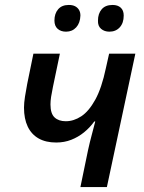

<svg xmlns="http://www.w3.org/2000/svg" viewBox="-20 -756 584 776"><path d="M336 -150Q343 -182 351 -211.5Q359 -241 365 -265H361Q343 -240 319.5 -221Q296 -202 268 -191Q240 -180 207 -180Q165 -180 136 -196.5Q107 -213 92 -244.5Q77 -276 77 -321Q77 -340 81 -365.5Q85 -391 90 -417L115 -539H222L194 -405Q189 -381 186.5 -364.5Q184 -348 184 -334Q184 -297 200.5 -281.5Q217 -266 246 -266Q278 -266 308.5 -286Q339 -306 365 -353Q391 -400 408 -481L421 -539H527L412 0H305ZM422 -628Q402 -628 388.5 -639.5Q375 -651 376 -673Q376 -701 391 -718.5Q406 -736 435 -736Q456 -736 468 -725Q480 -714 480 -693Q480 -663 464 -645.5Q448 -628 422 -628ZM247 -628Q226 -628 213 -639.5Q200 -651 200 -673Q200 -701 215 -718.5Q230 -736 258 -736Q273 -736 283 -731Q293 -726 299 -716.5Q305 -707 305 -693Q304 -663 288 -645.5Q272 -628 247 -628Z"/></svg>

Font: Noto Sans Display Medium
Style: Italic
Weight: 500
Italic angle: -12°
Designer: Monotype Design Team
Foundry: Monotype Imaging Inc.
Version: Version 2.003